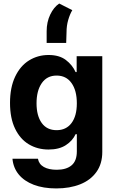

<svg xmlns="http://www.w3.org/2000/svg" viewBox="-20 -845 648 1075"><path d="M49.8 43.9H192.4Q198.2 74.7 225.8 90.1Q253.4 105.5 297.9 105.5Q351.1 105.5 380.6 80.8Q410.2 56.2 410.2 2.9V-93.8H403.3Q386.7 -57.1 348.9 -32.5Q311 -7.8 252 -7.8Q190.4 -7.8 141.6 -36.9Q92.8 -65.9 64.5 -124.5Q36.1 -183.1 36.1 -268.6Q36.1 -355.5 64.9 -416Q93.8 -476.6 142.8 -506.8Q191.9 -537.1 252 -537.1Q312 -537.1 348.6 -509.3Q385.3 -481.4 403.3 -441.4H409.2V-530.3H552.7V5.9Q552.7 71.8 520 117.7Q487.3 163.6 429.2 186.8Q371.1 210 294.9 210Q222.7 210 168.9 189.5Q115.2 168.9 84.7 131.6Q54.2 94.2 49.8 43.9ZM410.2 -266.6Q410.2 -338.4 380.4 -380.1Q350.6 -421.9 296.9 -421.9Q243.2 -421.9 213.9 -379.6Q184.6 -337.4 184.6 -266.6Q184.6 -196.8 213.6 -156.5Q242.7 -116.2 296.9 -116.2Q350.6 -116.2 380.4 -156Q410.2 -195.8 410.2 -266.6ZM311.5 -825.2 384.8 -788.1Q371.1 -765.1 361.8 -732.9Q352.5 -700.7 352.5 -664.1L350.6 -604.5H241.2V-669.9Q241.2 -721.2 261 -762.9Q280.8 -804.7 311.5 -825.2Z"/></svg>

Font: Pretendard GOV
Style: Bold
Weight: 700
Designer: Base glyphs from Inter by Rasmus Andersson; Hangeul glyphs from Noto Sans CJK(Source Han Sans) by Jang Soo-young and Kan
Foundry: Kil Hyung-jin
Version: Version 1.309